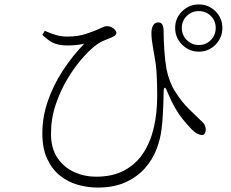

<svg xmlns="http://www.w3.org/2000/svg" viewBox="-20 -809 1040 866"><path d="M877 -576Q833 -576 801.5 -607.5Q770 -639 770 -683Q770 -727 801.5 -758Q833 -789 877 -789Q921 -789 952 -758Q983 -727 983 -683Q983 -639 952 -607.5Q921 -576 877 -576ZM420 37Q375 37 331 24.5Q287 12 251 -16.5Q215 -45 193 -92Q171 -139 171 -208Q171 -281 195.5 -352.5Q220 -424 263 -490Q306 -556 360 -612Q343 -608 325 -606Q307 -604 283 -604Q252 -604 227.5 -612.5Q203 -621 171 -652L182 -670Q208 -658 232.5 -651Q257 -644 282 -644Q310 -644 331.5 -647.5Q353 -651 372 -657.5Q391 -664 409 -671Q435 -682 444.5 -686.5Q454 -691 462 -691Q474 -691 483.5 -686Q493 -681 499 -674Q505 -667 505 -661Q505 -655 500.5 -650.5Q496 -646 485 -641Q468 -634 445.5 -624.5Q423 -615 400 -595Q378 -577 346 -540Q314 -503 283 -451Q252 -399 231 -336.5Q210 -274 210 -206Q210 -140 239 -97Q268 -54 314.5 -33Q361 -12 413 -12Q489 -12 542 -41Q595 -70 627.5 -120.5Q660 -171 674.5 -236.5Q689 -302 689 -375Q689 -432 686.5 -475.5Q684 -519 675 -565Q673 -578 670 -594.5Q667 -611 665 -628Q663 -645 663 -658Q663 -684 671.5 -696Q680 -708 693 -708Q703 -708 708 -703.5Q713 -699 715.5 -690Q718 -681 718 -669Q718 -632 721 -585Q724 -538 731 -497Q743 -438 771.5 -393.5Q800 -349 831.5 -318Q863 -287 884 -267Q893 -260 900 -250.5Q907 -241 908 -224Q908 -216 904 -208Q900 -200 891 -200Q883 -200 871 -205.5Q859 -211 847 -223Q829 -242 809.5 -265Q790 -288 771.5 -319.5Q753 -351 735 -394Q728 -414 723 -413.5Q718 -413 718 -391Q718 -372 717 -347Q716 -322 714.5 -292.5Q713 -263 709 -229Q704 -183 686 -136Q668 -89 633.5 -50Q599 -11 546.5 13Q494 37 420 37ZM877 -606Q909 -606 931 -628.5Q953 -651 953 -683Q953 -715 931 -737Q909 -759 877 -759Q845 -759 822.5 -737Q800 -715 800 -683Q800 -651 822.5 -628.5Q845 -606 877 -606Z"/></svg>

Font: Noto Serif JP ExtraLight ExtraLight
Style: Regular
Weight: 250
Version: Version 2.003-H1;hotconv 1.1.1;makeotfexe 2.6.0